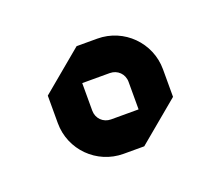

<svg xmlns="http://www.w3.org/2000/svg" viewBox="-56 -747 453 393"><g transform="rotate(-20 170.0 -550.0)"><path d="M125 -595H185C202 -595 215 -582 215 -565V-505H155C138 -505 125 -518 125 -535ZM140 -670 50 -595V-535C50 -477 97 -430 155 -430H200L290 -505V-565C290 -623 243 -670 185 -670Z"/></g></svg>

Font: Abibas
Style: Medium
Weight: 500
Version: Version 0.3